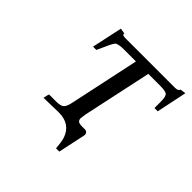

<svg xmlns="http://www.w3.org/2000/svg" viewBox="-149 -574 823 823"><g transform="rotate(45 262.5 -162.5)"><path d="M287.1 -76.2Q283.2 -53.7 283.2 -49.8Q283.2 -37.6 289.8 -32.7Q296.4 -27.8 313 -27.8H330.1Q337.9 -27.8 343 -22Q348.1 -16.1 346.2 -6.8L319.8 117.2H299.8Q296.9 78.6 291 61Q270 0 200.2 0H196.8L108.9 2L113.8 -20Q113.8 -24.9 120.1 -24.9H161.1Q187 -25.4 196.5 -34.9Q206.1 -44.4 211.9 -74.2L278.8 -388.2H202.1Q189 -388.2 181.4 -386.7Q173.8 -385.3 168.2 -383.5Q162.6 -381.8 157.7 -373.8Q152.8 -365.7 149.7 -359.6Q146.5 -353.5 138.7 -335.4Q130.9 -317.4 124 -303.2H104L133.8 -441.9L159.2 -438Q156.7 -433.1 160.9 -429.9Q165 -426.8 175.8 -426.8H476.1Q497.1 -426.8 499 -438L524.9 -441.9L496.1 -303.2H476.1V-340.8Q476.1 -372.1 467.8 -380.1Q459.5 -388.2 424.8 -388.2H354Z"/></g></svg>

Font: Common Serif News
Style: Italic
Weight: 450
Italic angle: -12°
Designer: Philipp H. Poll, Khaled Hosny
Foundry: Stefan Peev, Context Ltd.
Version: Version 1.026